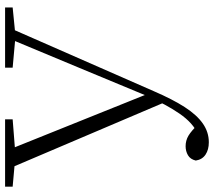

<svg xmlns="http://www.w3.org/2000/svg" viewBox="-64 -700 821 736"><g transform="rotate(-90 346.0 -332.5)"><path d="M98 8Q103 -13 118.5 -22Q134 -31 153 -31Q175 -31 193.5 -20Q212 -9 241 21L209 38L198 17Q242 -2 278 -54.5Q314 -107 343 -175H344L449 -428L572 -723H614L364 -153Q333 -81 303 -34.5Q273 12 240 35Q207 58 168 58Q140 58 121 45.5Q102 33 98 8ZM-2 -694V-723H256V-694L129 -684H109ZM454 -694V-723H685V-694L584 -684H565ZM324 -105 61 -723H134L355 -173Z"/></g></svg>

Font: Noto Serif TC
Style: Regular
Weight: 200
Designer: Ryoko NISHIZUKA 西塚涼子 (kana & ideographs); Frank Grießhammer (Latin, Greek & Cyrillic); Wenlong ZHANG 张文龙 (bopomofo); San
Foundry: Adobe
Version: Version 2.001;hotconv 1.1.0;makeotfexe 2.6.0